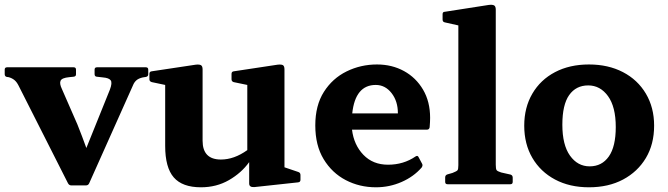

<svg xmlns="http://www.w3.org/2000/svg" viewBox="-37 -783 2839 816"><path d="M266 5Q257 5 252 -4L42 -419Q34 -435 24 -443Q14 -451 0 -455L-8 -456Q-17 -458 -17 -468V-487Q-17 -497 -7 -497H276Q286 -497 286 -487V-467Q286 -458 276 -457L257 -455Q226 -452 220.5 -440Q215 -428 226 -405L292 -254Q302 -229 311.5 -204Q321 -179 330 -154L430 -402Q441 -431 433.5 -441.5Q426 -452 400 -454L374 -457Q365 -458 365 -468V-487Q365 -497 375 -497H583Q593 -497 593 -487V-467Q593 -458 583 -456L570 -454Q552 -450 542.5 -441.5Q533 -433 528 -420L342 -4Q338 5 328 5Z M817 13Q738 13 701.5 -29Q665 -71 665 -163V-422L608 -434Q598 -437 598 -446V-469Q598 -479 608 -480L794 -508Q810 -510 817 -506Q824 -502 824 -488V-185Q824 -105 902 -105Q958 -105 1014 -145V-422L956 -434Q947 -437 947 -446V-469Q947 -479 957 -480L1142 -508Q1159 -510 1165.5 -506Q1172 -502 1172 -488V-72L1231 -52Q1240 -49 1240 -39V-19Q1240 -9 1230 -8L1045 12Q1022 14 1022 -3V-94Q989 -48 936 -17.5Q883 13 817 13Z M1561 13Q1491 13 1432.5 -17.5Q1374 -48 1338.5 -106.5Q1303 -165 1303 -250Q1303 -335 1339.5 -392.5Q1376 -450 1436 -479.5Q1496 -509 1565 -509Q1629 -509 1680 -481Q1731 -453 1761 -402Q1791 -351 1791 -282Q1791 -266 1789 -242Q1787 -232 1778 -232H1459Q1467 -167 1507.5 -125Q1548 -83 1612 -83Q1678 -83 1729 -118Q1738 -124 1742 -115L1757 -87Q1761 -80 1755 -71Q1721 -32 1669.5 -9.5Q1618 13 1561 13ZM1560 -422Q1473 -422 1460 -301H1654V-302Q1654 -353 1627 -387.5Q1600 -422 1560 -422Z M1865 0Q1855 0 1855 -10V-29Q1855 -39 1865 -42L1886 -48Q1904 -55 1907.5 -59.5Q1911 -64 1911 -81V-675L1853 -688Q1844 -690 1844 -700V-723Q1844 -733 1854 -733L2040 -762Q2056 -764 2063 -760Q2070 -756 2070 -742V-83Q2070 -65 2073.5 -60Q2077 -55 2093 -50L2133 -41Q2142 -38 2142 -28V-10Q2142 0 2132 0Z M2466 13Q2384 13 2322 -20Q2260 -53 2225.5 -112Q2191 -171 2191 -249Q2191 -326 2225.5 -385Q2260 -444 2322 -476.5Q2384 -509 2466 -509Q2548 -509 2610.5 -476.5Q2673 -444 2708 -385Q2743 -326 2743 -249Q2743 -170 2708 -111.5Q2673 -53 2611 -20Q2549 13 2466 13ZM2469 -76Q2521 -76 2550.5 -118Q2580 -160 2580 -243Q2580 -329 2547 -374.5Q2514 -420 2463 -420Q2411 -420 2382 -379Q2353 -338 2353 -253Q2353 -167 2385.5 -121.5Q2418 -76 2469 -76Z"/></svg>

Font: Hahmlet
Style: Bold
Weight: 700
Designer: Minjoo Ham & Mark Frömberg
Foundry: hypertype
Version: Version 1.002; ttfautohint (v1.8.3)